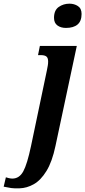

<svg xmlns="http://www.w3.org/2000/svg" viewBox="-142 -786 464 1045"><path d="M217 -634Q189 -634 170.5 -647.5Q152 -661 152 -689Q152 -730 177.5 -748Q203 -766 236 -766Q262 -766 282 -753Q302 -740 302 -710Q302 -671 280 -652.5Q258 -634 217 -634ZM-36 239Q-63 240 -81 237.5Q-99 235 -122 230L-110 179Q-105 181 -94 183.5Q-83 186 -75 186Q-37 186 -15.5 147Q6 108 27 8L113 -402Q116 -418 118 -428.5Q120 -439 120 -451Q120 -471 110.5 -478.5Q101 -486 80 -486H65L75 -536H276L160 8Q142 94 111 144.5Q80 195 42 216.5Q4 238 -36 239Z"/></svg>

Font: Noto Serif ExtraCondensed
Style: Bold Italic
Weight: 700
Width: 2
Italic angle: -12°
Designer: Monotype Design Team
Foundry: Monotype Imaging Inc.
Version: Version 2.013; ttfautohint (v1.8.4.7-5d5b)